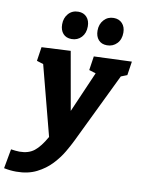

<svg xmlns="http://www.w3.org/2000/svg" viewBox="-166 -858 872 1175"><g transform="rotate(10 270.5 -271.0)"><path d="M-58 236 -36 115Q-21 117 -8 118.5Q5 120 17 120Q73 120 108.5 92Q144 64 180 0L67 -433L26 -446L39 -533L219 -542L283 -180L393 -433L351 -446L364 -533L599 -542L586 -456L548 -441L336 -3Q322 26 297.5 68Q273 110 235.5 150Q198 190 144.5 217Q91 244 18 244Q-19 244 -58 236ZM211 -614Q177 -614 158 -635.5Q139 -657 139 -693Q139 -733 162.5 -759.5Q186 -786 224 -786Q257 -786 276.5 -764.5Q296 -743 296 -707Q296 -665 272 -639.5Q248 -614 211 -614ZM431 -614Q397 -614 378 -635.5Q359 -657 359 -693Q359 -733 383 -759.5Q407 -786 444 -786Q477 -786 497 -764.5Q517 -743 517 -707Q517 -665 492.5 -639.5Q468 -614 431 -614Z"/></g></svg>

Font: Bitter ExtraBold
Style: Italic
Weight: 800
Italic angle: -9°
Designer: Sol Matas, and Bitter project Authors
Foundry: Sol Matas
Version: Version 2.001